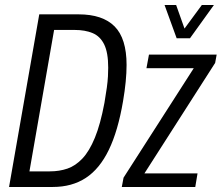

<svg xmlns="http://www.w3.org/2000/svg" viewBox="-20 -743 881 763"><path d="M16 0 136 -686H292Q388 -686 435.5 -638Q483 -590 483 -485Q483 -454 479.5 -418Q476 -382 469 -341Q449 -223 412.5 -147.5Q376 -72 321 -36Q266 0 190 0ZM97 -62H178Q216 -62 248 -73Q280 -84 307.5 -113Q335 -142 357 -195.5Q379 -249 395 -334Q401 -369 404.5 -394.5Q408 -420 409 -439.5Q410 -459 410 -474Q410 -534 394 -566.5Q378 -599 348 -611.5Q318 -624 277 -624H195ZM464 0 471 -37 750 -472H562L572 -526H841L835 -493L554 -54H765L756 0ZM830 -723 735 -591H682L634 -723H680L723 -602H693L782 -723Z"/></svg>

Font: Archivo ExtraCondensed Light
Style: Italic
Weight: 300
Width: 2
Italic angle: -10°
Designer: Hector Gatti
Foundry: Omnibus-Type
Version: Version 2.001